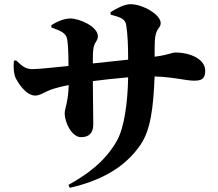

<svg xmlns="http://www.w3.org/2000/svg" viewBox="-20 -827 1040 914"><path d="M507 -757C559 -744 577 -735 581 -706C588 -660 590 -609 590 -543L422 -525C422 -550 422 -574 424 -590C427 -627 446 -630 446 -654C446 -701 358 -739 315 -739C286 -739 252 -725 224 -707L225 -696C274 -679 295 -668 300 -639C304 -617 306 -570 306 -513C246 -507 166 -498 135 -498C105 -498 89 -508 56 -540L46 -537C43 -504 46 -474 54 -457C64 -436 102 -372 148 -372C170 -372 193 -389 219 -399C241 -407 271 -415 307 -422C305 -341 288 -310 288 -289C288 -241 323 -174 366 -174C405 -174 424 -195 424 -235C424 -291 422 -359 422 -441C469 -447 532 -454 590 -459C588 -341 572 -220 537 -158C480 -56 391 6 306 53L312 67C453 35 572 -25 649 -138C698 -210 710 -317 716 -463C810 -460 864 -443 903 -443C935 -443 957 -448 957 -490C957 -546 885 -577 815 -577C797 -577 785 -566 716 -557C716 -578 716 -603 717 -631C720 -695 745 -691 745 -717C745 -758 659 -807 602 -807C573 -807 540 -790 506 -769Z"/></svg>

Font: Noto Serif CJK JP Black
Style: Regular
Weight: 900
Designer: Ryoko NISHIZUKA 西塚涼子 (kana & ideographs); Frank Grießhammer (Latin, Greek & Cyrillic); Wenlong ZHANG 张文龙 (bopomofo); San
Foundry: Adobe Systems Incorporated
Version: Version 1.001;PS 1.001;hotconv 16.6.54;makeotf.lib2.5.65590